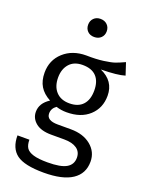

<svg xmlns="http://www.w3.org/2000/svg" viewBox="-179 -858 873 1153"><g transform="rotate(20 258.0 -281.5)"><path d="M256.8 -773.9Q283.7 -773.9 300.3 -757.6Q316.9 -741.2 316.9 -715.8Q316.9 -690.4 300.3 -674.3Q283.7 -658.2 256.8 -658.2Q230.5 -658.2 214.4 -674.3Q198.2 -690.4 198.2 -715.8Q198.2 -741.2 214.6 -757.6Q231 -773.9 256.8 -773.9ZM488.8 -582 514.2 -504.9Q468.3 -490.2 361.8 -488.8Q454.1 -448.2 454.1 -354Q454.1 -275.4 400.6 -226.1Q347.2 -176.8 255.9 -176.8Q220.2 -176.8 189 -187Q160.2 -167.5 160.2 -134.8Q160.2 -89.8 231.9 -89.8H315.9Q395 -89.8 444.1 -49.6Q493.2 -9.3 493.2 53.2Q493.2 129.9 431.9 170.4Q370.6 210.9 251 210.9Q127.4 210.9 77.1 173.6Q26.9 136.2 26.9 54.2H103Q103 87.4 115.2 106.2Q127.4 125 159.9 135Q192.4 145 251 145Q335.4 145 371.8 123.5Q408.2 102.1 408.2 59.1Q408.2 21 379.4 1Q350.6 -19 298.8 -19H215.8Q150.4 -19 116.2 -47.1Q82 -75.2 82 -117.2Q82 -172.4 139.2 -209Q93.8 -233.4 72.3 -269Q50.8 -304.7 50.8 -356Q50.8 -436 107.2 -487.1Q163.6 -538.1 251 -538.1Q314 -536.6 360.1 -543Q406.2 -549.3 429 -557.1Q451.7 -564.9 488.8 -582ZM251 -477.1Q196.3 -477.1 166.7 -443.6Q137.2 -410.2 137.2 -356Q137.2 -299.3 167.7 -266.1Q198.2 -232.9 252.9 -232.9Q309.1 -232.9 338.6 -264.9Q368.2 -296.9 368.2 -356Q368.2 -415 338.6 -446Q309.1 -477.1 251 -477.1Z"/></g></svg>

Font: Fira Sans Book
Style: Regular
Weight: 350
Designer: Carrois Corporate & Edenspiekermann AG
Foundry: Carrois Corporate GbR & Edenspiekermann AG
Version: Version 4.203;PS 004.203;hotconv 1.0.88;makeotf.lib2.5.64775